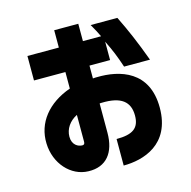

<svg xmlns="http://www.w3.org/2000/svg" viewBox="-104 -711 904 909"><g transform="rotate(-15 348.5 -256.0)"><path d="M392 -34V96C488 96 628 57 628 -125C628 -304 491 -344 377 -341C372 -341 366 -341 358 -340V-403H459V-493C484 -442 496 -413 515 -356H642C607 -451 579 -516 544 -587H413C428 -561 437 -544 447 -523H358V-608H240V-523H86V-403H240V-322C129 -283 62 -201 66 -99C69 0 139 77 224 79C312 82 358 23 358 -74V-217C360 -218 362 -218 368 -218C464 -221 505 -187 505 -119C505 -57 471 -34 392 -34ZM179 -102C179 -140 202 -174 240 -193V-62C240 -52 237 -47 228 -47C208 -47 179 -61 179 -102Z"/></g></svg>

Font: コーポレート・ロゴ ver3 Bold
Style: Regular
Weight: 700
Designer: [KANA_main] LOGOTYPE.JP [Source Han Sans] Ryoko NISHIZUKA 西塚涼子 (kana, bopomofo & ideographs); Paul D. Hunt (Latin, Greek
Version: Version 12.001;FEAKit 1.0